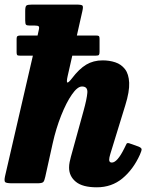

<svg xmlns="http://www.w3.org/2000/svg" viewBox="-29 -800 652 838"><path d="M581.5 -124.5Q552.5 -60.5 505.5 -21.5Q458.5 17.5 393.5 17.5Q331 17.5 301.8 -6.8Q272.5 -31 272.5 -68.5Q272.5 -80.5 275 -93Q277.5 -105.5 280.5 -116L335.5 -315.5Q350 -367.5 352.2 -395Q354.5 -422.5 329 -422.5Q309 -422.5 284.8 -387.5Q260.5 -352.5 238 -296Q215.5 -239.5 201 -174.5L168.5 -28Q165 -11 159.8 -5.5Q154.5 0 133.5 0H25Q-1.5 0 -6.5 -5.2Q-11.5 -10.5 -7 -31L114.5 -557H59.5Q48.5 -557 46 -559.8Q43.5 -562.5 43.5 -572V-631Q43.5 -639.5 47.2 -642.2Q51 -645 60.5 -645H135L140 -668Q143.5 -681.5 139.8 -685Q136 -688.5 122.5 -688.5H100.5Q88 -688.5 84.5 -692.2Q81 -696 81 -711V-752Q81 -772 86.5 -776Q92 -780 111 -780H304Q327 -780 331 -775.5Q335 -771 330.5 -751.5L306.5 -645H389.5Q400 -645 402.8 -642.5Q405.5 -640 405.5 -631V-573.5Q405.5 -564.5 403 -560.8Q400.5 -557 388.5 -557H286.5L266.5 -469Q260.5 -442.5 264.8 -440Q269 -437.5 285 -458Q316 -499 347.2 -517.8Q378.5 -536.5 419 -536.5Q448.5 -536.5 474.2 -528Q500 -519.5 516.5 -498.2Q533 -477 534.8 -438.8Q536.5 -400.5 518 -341L452.5 -128Q447.5 -111.5 447.5 -103Q447.5 -90.5 459 -90.5Q483 -90.5 513.5 -152.5Q520 -167 523.5 -172.8Q527 -178.5 541 -172.5L575 -160.5Q588.5 -155 589 -148.8Q589.5 -142.5 581.5 -124.5Z"/></svg>

Font: Besley* Narrow Heavy
Style: Italic
Weight: 800
Width: 4
Italic angle: -13°
Designer: Owen Earl
Foundry: indestructible type*
Version: Version 3.000; ttfautohint (v1.8.3)